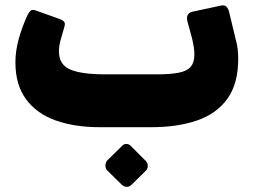

<svg xmlns="http://www.w3.org/2000/svg" viewBox="-20 -471 956 723"><path d="M356 8Q261 8 189.5 -17.5Q118 -43 78 -97.5Q38 -152 38 -236Q38 -280 51 -326Q64 -372 84 -415Q89 -425 95.5 -431Q102 -437 119 -430L203 -400Q220 -394 223 -386.5Q226 -379 221 -365Q213 -339 207.5 -318Q202 -297 202 -277Q202 -228 244 -209.5Q286 -191 378 -191H569Q620 -191 652 -197Q684 -203 698 -219.5Q712 -236 712 -265Q712 -291 703 -327L686 -390Q682 -406 687 -415Q692 -424 705 -427L812 -450Q826 -453 833 -445.5Q840 -438 843 -425L868 -321Q873 -304 875 -286Q877 -268 877 -249Q877 -156 836.5 -99.5Q796 -43 722.5 -17.5Q649 8 549 8ZM474 226Q467 233 456.5 232.5Q446 232 439 225L383 170Q377 163 377 152.5Q377 142 383 134L439 79Q446 71 456 71Q466 71 473 79L528 134Q536 142 536.5 152.5Q537 163 530 171Z"/></svg>

Font: Rubik ExtraBold
Style: Regular
Weight: 800
Designer: Hubert and Fischer
Foundry: Hubert and Fischer
Version: Version 2.300;gftools[0.9.30]